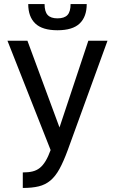

<svg xmlns="http://www.w3.org/2000/svg" viewBox="-20 -732 570 952"><path d="M93 123Q121 123 141.5 118Q162 113 177.5 100.5Q193 88 206 66.5Q219 45 231 12L17 -530H116L275 -100L418 -530H513L316 12Q295 69 275 105.5Q255 142 230 163Q205 184 172 192Q139 200 93 200ZM265 -582Q190 -582 155 -615.5Q120 -649 120 -712H201Q201 -674 216.5 -657.5Q232 -641 265 -641Q299 -641 314.5 -657.5Q330 -674 330 -712H410Q410 -649 375 -615.5Q340 -582 265 -582Z"/></svg>

Font: Golos UI
Style: Regular
Weight: 400
Designer: A.Korolkova, Vitaly Kuzmin
Foundry: ParaType Ltd
Version: Version 2.000